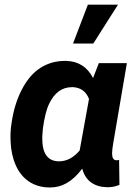

<svg xmlns="http://www.w3.org/2000/svg" viewBox="-20 -802 591 832"><path d="M296.4 -613.3H384.3L491.2 -781.7H360.8ZM408.2 -528.3 383.3 -463.9C358.4 -512.2 319.3 -536.6 267.1 -538.1C265.1 -538.1 263.2 -538.1 261.7 -538.1C222.7 -538.1 187.5 -528.3 155.8 -508.3C124 -488.3 97.2 -457 75.2 -415C53.2 -373 38.1 -324.7 30.3 -270L27.3 -248.5C25.9 -235.4 25.4 -222.2 25.4 -209C25.4 -202.1 25.4 -195.8 25.9 -189C27.3 -151.4 34.7 -116.7 48.3 -85.9C75.7 -23.9 127.4 9.8 193.8 10.3C195.3 10.3 196.3 10.3 197.8 10.3C247.1 10.3 292 -12.7 336.4 -71.3C349.6 -18.6 389.2 7.8 442.4 9.3C443.8 9.3 445.3 9.3 447.3 9.3C465.3 9.3 481.9 5.9 497.6 -1L496.1 -108.9C491.2 -107.9 487.8 -107.4 485.8 -107.4C485.4 -107.4 485.4 -107.4 484.9 -107.4C472.7 -107.9 466.3 -116.7 465.8 -133.3C465.8 -134.8 465.8 -136.7 465.8 -138.2C465.8 -147.9 467.3 -161.6 470.2 -178.7L529.8 -528.3ZM166 -246.1C172.4 -292.5 181.2 -328.1 192.9 -352.1C215.8 -400.4 249 -424.3 292 -424.3C293 -424.3 294.4 -424.3 295.4 -424.3C329.1 -422.9 352.5 -406.2 365.7 -373.5L325.2 -149.9C298.8 -118.7 269 -103 235.8 -103C234.9 -103 233.9 -103 232.9 -103C186.5 -104.5 163.1 -137.2 163.1 -202.1C163.1 -202.6 163.1 -203.1 163.1 -203.6L163.6 -216.3Z"/></svg>

Font: Roboto
Style: Bold Italic
Weight: 700
Italic angle: -12°
Designer: Google
Version: Version 2.137; 2017